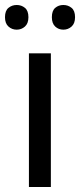

<svg xmlns="http://www.w3.org/2000/svg" viewBox="-31 -750 321 770"><path d="M173 0H85V-536H173ZM-11 -681Q-11 -707 3 -718.5Q17 -730 36 -730Q55 -730 69 -718.5Q83 -707 83 -681Q83 -656 69 -643.5Q55 -631 36 -631Q17 -631 3 -643.5Q-11 -656 -11 -681ZM177 -681Q177 -707 190.5 -718.5Q204 -730 223 -730Q242 -730 256 -718.5Q270 -707 270 -681Q270 -656 256 -643.5Q242 -631 223 -631Q204 -631 190.5 -643.5Q177 -656 177 -681Z"/></svg>

Font: Noto Sans Indic Siyaq Numbers
Style: Regular
Weight: 400
Designer: Monotype Design Team
Foundry: Monotype Imaging Inc.
Version: Version 2.002; ttfautohint (v1.8.4.7-5d5b)